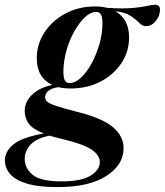

<svg xmlns="http://www.w3.org/2000/svg" viewBox="-96 -551 690 804"><path d="M145.5 232.5Q63 232.5 14.8 217.2Q-33.5 202 -54.5 176.8Q-75.5 151.5 -75.5 120.5Q-75.5 83 -39.5 53.5Q-3.5 24 87 8Q40.5 -10.5 24 -33.8Q7.5 -57 7.5 -86Q7.5 -124.5 37.8 -154Q68 -183.5 123 -195.5Q58 -225.5 58 -307Q58 -365.5 90 -414.8Q122 -464 177.2 -494Q232.5 -524 302.5 -524Q330 -524 353 -518Q419.5 -514 458.5 -517.5Q497.5 -521 518.8 -526Q540 -531 553.5 -531Q574 -531 574 -510Q574 -485 556.5 -463.2Q539 -441.5 514.5 -441.5Q500.5 -441.5 487.5 -455Q474.5 -468.5 452.2 -483.8Q430 -499 387 -504Q444.5 -471 444.5 -394.5Q444.5 -334.5 412 -286Q379.5 -237.5 324.2 -209Q269 -180.5 200 -180.5Q171.5 -180.5 148.5 -186Q118 -181.5 105.5 -169.8Q93 -158 93 -144Q93 -134 100.8 -126Q108.5 -118 138.5 -107.8Q168.5 -97.5 235.5 -80.5Q336 -54.5 378.8 -17Q421.5 20.5 421.5 69.5Q421.5 139.5 349 186Q276.5 232.5 145.5 232.5ZM195.5 -203Q219 -203 243.2 -225.8Q267.5 -248.5 287.8 -285.8Q308 -323 320.5 -367Q333 -411 333 -453.5Q333 -480 326.5 -490.5Q320 -501 307 -501Q283 -501 259 -478.2Q235 -455.5 214.5 -418.5Q194 -381.5 181.8 -337.5Q169.5 -293.5 169.5 -251Q169.5 -224 176 -213.5Q182.5 -203 195.5 -203ZM7.5 114Q7.5 154 41 181.2Q74.5 208.5 162.5 208.5Q243.5 208.5 282.8 184.8Q322 161 322 127.5Q322 98.5 286.5 74.8Q251 51 158 29.5Q132.5 23.5 111.5 17Q55.5 28.5 31.5 55Q7.5 81.5 7.5 114Z"/></svg>

Font: Newsreader 72pt SemiBold
Style: Italic
Weight: 600
Italic angle: -17°
Designer: Hugues Gentile
Foundry: Production Type
Version: Version 1.003; ttfautohint (v1.8.3)